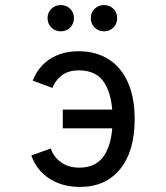

<svg xmlns="http://www.w3.org/2000/svg" viewBox="-20 -725 656 757"><path d="M295.5 12Q225 12 174.2 -21.2Q123.5 -54.5 103.5 -112L180 -139.5Q192 -105.5 221.2 -84.8Q250.5 -64 293 -64Q360.5 -64 392.2 -114.2Q424 -164.5 424 -255.5Q424 -345 393 -396.2Q362 -447.5 291.5 -447.5Q248.5 -447.5 223.2 -427.5Q198 -407.5 186.5 -378.5L109 -407Q131 -463 178 -493Q225 -523 289.5 -523Q359 -523 408.8 -491Q458.5 -459 484.8 -399Q511 -339 511 -255.5Q511 -128.5 453.5 -58.2Q396 12 295.5 12ZM227.5 -219V-293H470V-219ZM219.5 -601.5Q197.5 -601.5 182.5 -616.5Q167.5 -631.5 167.5 -653.5Q167.5 -675.5 182.5 -690.2Q197.5 -705 219.5 -705Q242 -705 256.8 -690.2Q271.5 -675.5 271.5 -653.5Q271.5 -631.5 256.8 -616.5Q242 -601.5 219.5 -601.5ZM390 -601.5Q368 -601.5 353 -616.5Q338 -631.5 338 -653.5Q338 -675.5 353 -690.2Q368 -705 390 -705Q412.5 -705 427.2 -690.2Q442 -675.5 442 -653.5Q442 -631.5 427.2 -616.5Q412.5 -601.5 390 -601.5Z"/></svg>

Font: Overpass Mono
Style: Regular
Weight: 400
Designer: Delve Withrington, Dave Bailey
Foundry: Delve Fonts LLC
Version: Version 4.000